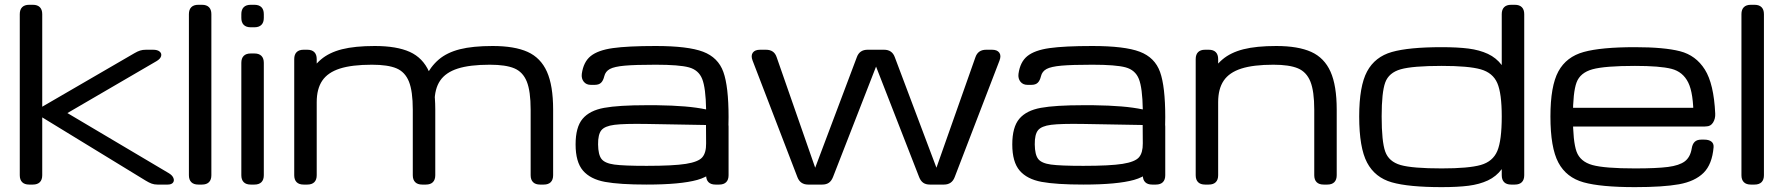

<svg xmlns="http://www.w3.org/2000/svg" viewBox="-20 -770 7441 801"><path d="M62.5 -39.1V-710.9Q62.5 -730 72.5 -740Q82.5 -750 101.6 -750H117.2Q136.2 -750 146.2 -740Q156.2 -730 156.2 -710.9V-39.1Q156.2 -20 146.2 -10Q136.2 0 117.2 0H101.6Q82.5 0 72.5 -10Q62.5 -20 62.5 -39.1ZM588.9 -562.5H618.7Q637.2 -562.5 646.2 -554.7Q655.3 -546.9 652.1 -535.6Q648.9 -524.4 633.3 -515.1L261.2 -298.3L683.6 -47.9Q698.7 -39.1 703.4 -27.6Q708 -16.1 701.7 -8.1Q695.3 0 679.7 0H636.7Q623.5 0 612.8 -3.9Q602.1 -7.8 588.4 -16.1L142.6 -288.6V-316.9L540.5 -547.9Q553.7 -555.7 564.5 -559.1Q575.2 -562.5 588.9 -562.5Z M768.1 -39.1V-710.9Q768.1 -730 778.1 -740Q788.1 -750 807.1 -750H822.8Q841.8 -750 851.8 -740Q861.8 -730 861.8 -710.9V-39.1Q861.8 -20 851.8 -10Q841.8 0 822.8 0H807.1Q788.1 0 778.1 -10Q768.1 -20 768.1 -39.1Z M1025.9 -546.9H1041.5Q1060.5 -546.9 1070.6 -536.9Q1080.6 -526.9 1080.6 -507.8V-39.1Q1080.6 -20 1070.6 -10Q1060.5 0 1041.5 0H1025.9Q1006.8 0 996.8 -10Q986.8 -20 986.8 -39.1V-507.8Q986.8 -526.9 996.8 -536.9Q1006.8 -546.9 1025.9 -546.9ZM1025.9 -750H1041.5Q1060.5 -750 1070.6 -740Q1080.6 -730 1080.6 -710.9V-695.3Q1080.6 -676.3 1070.6 -666.3Q1060.5 -656.2 1041.5 -656.2H1025.9Q1006.8 -656.2 996.8 -666.3Q986.8 -676.3 986.8 -695.3V-710.9Q986.8 -730 996.8 -740Q1006.8 -750 1025.9 -750Z M1207.5 -39.1V-523.4Q1207.5 -542.5 1217.5 -552.5Q1227.5 -562.5 1246.6 -562.5H1262.2Q1281.2 -562.5 1291.3 -552.5Q1301.3 -542.5 1301.3 -523.4V-39.1Q1301.3 -20 1291.3 -10Q1281.2 0 1262.2 0H1246.6Q1227.5 0 1217.5 -10Q1207.5 -20 1207.5 -39.1ZM1702.1 -39.1V-312.5Q1702.1 -389.6 1686 -429.7Q1669.9 -469.7 1634 -484.9Q1598.1 -500 1531.7 -500Q1448.2 -500 1397.9 -483.9Q1347.7 -467.8 1324.5 -433.6Q1301.3 -399.4 1301.3 -343.8L1260.3 -443.8Q1284.7 -492.7 1318.8 -521.7Q1353 -550.8 1406.7 -564.5Q1460.4 -578.1 1543.5 -578.1Q1634.8 -578.1 1689.5 -553.5Q1744.1 -528.8 1770 -470.9Q1795.9 -413.1 1795.9 -312.5V-39.1Q1795.9 -20 1785.9 -10Q1775.9 0 1756.8 0H1741.2Q1722.2 0 1712.2 -10Q1702.1 -20 1702.1 -39.1ZM2193.8 -39.1V-312.5Q2193.8 -389.6 2177.7 -429.7Q2161.6 -469.7 2125.7 -484.9Q2089.8 -500 2023.4 -500Q1939.9 -500 1889.6 -483.9Q1839.4 -467.8 1816.2 -433.6Q1793 -399.4 1793 -343.8L1752 -443.8Q1776.4 -492.7 1810.5 -521.7Q1844.7 -550.8 1898.4 -564.5Q1952.1 -578.1 2035.2 -578.1Q2126.5 -578.1 2181.2 -553.5Q2235.8 -528.8 2261.7 -470.9Q2287.6 -413.1 2287.6 -312.5V-39.1Q2287.6 -20 2277.6 -10Q2267.6 0 2248.5 0H2232.9Q2213.9 0 2203.9 -10Q2193.8 -20 2193.8 -39.1Z M2381.3 -167.5Q2381.3 -239.7 2410.6 -274.4Q2439.9 -309.1 2500.5 -320.1Q2561 -331.1 2677.7 -331.1H2717.3Q2787.6 -330.1 2836.9 -325.9Q2886.2 -321.8 2925.8 -313.5Q2924.3 -403.3 2909.4 -440.7Q2894.5 -478 2854 -489Q2813.5 -500 2715.3 -500Q2629.9 -500 2586.4 -496.1Q2543 -492.2 2524.4 -482.2Q2505.9 -472.2 2501 -452.1Q2496.6 -433.6 2487.5 -424.8Q2478.5 -416 2460.9 -416H2444.8Q2425.8 -416 2415.3 -429.2Q2404.8 -442.4 2407.2 -461.9Q2414.1 -511.7 2444.3 -536.1Q2474.6 -560.5 2536.6 -569.3Q2598.6 -578.1 2715.3 -578.1Q2850.1 -578.1 2913.1 -554.2Q2976.1 -530.3 2997.8 -469.7Q3019.5 -409.2 3019.5 -281.2Q3019.5 -156.7 2989.3 -97.9Q2959 -39.1 2889.2 -19.5Q2819.3 0 2677.7 0Q2564.9 0 2503.9 -11.2Q2442.9 -22.5 2412.1 -58.3Q2381.3 -94.2 2381.3 -167.5ZM2925.8 -171.9 2925.3 -248.5 2677.2 -252.9Q2584 -254.4 2543.5 -249.3Q2502.9 -244.1 2488.8 -226.6Q2474.6 -209 2475.1 -167.5Q2475.6 -124.5 2489.5 -106.7Q2503.4 -88.9 2542.7 -83.5Q2582 -78.1 2677.7 -78.1Q2789.6 -78.1 2841.6 -86.4Q2893.6 -94.7 2909.9 -113.8Q2926.3 -132.8 2925.8 -171.9ZM2925.8 -39.1V-242.2Q2925.8 -261.2 2935.8 -271.2Q2945.8 -281.2 2964.8 -281.2H2980.5Q2999.5 -281.2 3009.5 -271.2Q3019.5 -261.2 3019.5 -242.2V-39.1Q3019.5 -20 3009.5 -10Q2999.5 0 2980.5 0H2964.8Q2945.8 0 2935.8 -10Q2925.8 -20 2925.8 -39.1Z M3150.9 -562.5H3175.3Q3192.4 -562.5 3203.6 -554.9Q3214.8 -547.4 3220.2 -531.2L3380.9 -70.3L3554.7 -531.7Q3565.9 -562.5 3599.6 -562.5H3668Q3701.7 -562.5 3712.9 -531.7L3886.7 -70.3L4049.3 -531.2Q4054.7 -546.9 4065.9 -554.7Q4077.1 -562.5 4094.2 -562.5H4118.7Q4140.1 -562.5 4148.9 -550.3Q4157.7 -538.1 4149.9 -517.6L3962.9 -31.2Q3957 -15.6 3945.8 -7.8Q3934.6 0 3918 0H3859.4Q3842.3 0 3831.5 -7.6Q3820.8 -15.1 3814.5 -31.2L3634.8 -492.2L3455.1 -31.2Q3448.7 -15.1 3438 -7.6Q3427.2 0 3410.2 0H3351.6Q3335 0 3323.7 -7.8Q3312.5 -15.6 3306.6 -31.2L3119.6 -517.6Q3111.8 -538.1 3120.6 -550.3Q3129.4 -562.5 3150.9 -562.5Z M4203.1 -167.5Q4203.1 -239.7 4232.4 -274.4Q4261.7 -309.1 4322.3 -320.1Q4382.8 -331.1 4499.5 -331.1H4539.1Q4609.4 -330.1 4658.7 -325.9Q4708 -321.8 4747.6 -313.5Q4746.1 -403.3 4731.2 -440.7Q4716.3 -478 4675.8 -489Q4635.3 -500 4537.1 -500Q4451.7 -500 4408.2 -496.1Q4364.7 -492.2 4346.2 -482.2Q4327.6 -472.2 4322.8 -452.1Q4318.4 -433.6 4309.3 -424.8Q4300.3 -416 4282.7 -416H4266.6Q4247.6 -416 4237.1 -429.2Q4226.6 -442.4 4229 -461.9Q4235.8 -511.7 4266.1 -536.1Q4296.4 -560.5 4358.4 -569.3Q4420.4 -578.1 4537.1 -578.1Q4671.9 -578.1 4734.9 -554.2Q4797.9 -530.3 4819.6 -469.7Q4841.3 -409.2 4841.3 -281.2Q4841.3 -156.7 4811 -97.9Q4780.8 -39.1 4710.9 -19.5Q4641.1 0 4499.5 0Q4386.7 0 4325.7 -11.2Q4264.6 -22.5 4233.9 -58.3Q4203.1 -94.2 4203.1 -167.5ZM4747.6 -171.9 4747.1 -248.5 4499 -252.9Q4405.8 -254.4 4365.2 -249.3Q4324.7 -244.1 4310.5 -226.6Q4296.4 -209 4296.9 -167.5Q4297.4 -124.5 4311.3 -106.7Q4325.2 -88.9 4364.5 -83.5Q4403.8 -78.1 4499.5 -78.1Q4611.3 -78.1 4663.3 -86.4Q4715.3 -94.7 4731.7 -113.8Q4748 -132.8 4747.6 -171.9ZM4747.6 -39.1V-242.2Q4747.6 -261.2 4757.6 -271.2Q4767.6 -281.2 4786.6 -281.2H4802.2Q4821.3 -281.2 4831.3 -271.2Q4841.3 -261.2 4841.3 -242.2V-39.1Q4841.3 -20 4831.3 -10Q4821.3 0 4802.2 0H4786.6Q4767.6 0 4757.6 -10Q4747.6 -20 4747.6 -39.1Z M4968.3 -39.1V-523.4Q4968.3 -542.5 4978.3 -552.5Q4988.3 -562.5 5007.3 -562.5H5022.9Q5042 -562.5 5052 -552.5Q5062 -542.5 5062 -523.4V-39.1Q5062 -20 5052 -10Q5042 0 5022.9 0H5007.3Q4988.3 0 4978.3 -10Q4968.3 -20 4968.3 -39.1ZM5462.9 -39.1V-312.5Q5462.9 -389.6 5446.8 -429.7Q5430.7 -469.7 5394.8 -484.9Q5358.9 -500 5292.5 -500Q5209 -500 5158.7 -483.9Q5108.4 -467.8 5085.2 -433.6Q5062 -399.4 5062 -343.8L5021 -443.8Q5045.4 -492.7 5079.6 -521.7Q5113.8 -550.8 5167.5 -564.5Q5221.2 -578.1 5304.2 -578.1Q5395.5 -578.1 5450.2 -553.5Q5504.9 -528.8 5530.8 -470.9Q5556.6 -413.1 5556.6 -312.5V-39.1Q5556.6 -20 5546.6 -10Q5536.6 0 5517.6 0H5502Q5482.9 0 5472.9 -10Q5462.9 -20 5462.9 -39.1Z M5650.4 -284.2Q5650.4 -410.6 5683.3 -471.9Q5716.3 -533.2 5786.9 -553.2Q5857.4 -573.2 5994.6 -573.2Q6060.5 -573.2 6106.4 -567.4Q6152.3 -561.5 6187.3 -545.2Q6222.2 -528.8 6245.1 -498.5V-64.5Q6222.2 -33.7 6187.3 -17.3Q6152.3 -1 6106.7 4.9Q6061 10.7 5994.6 10.7Q5856.9 10.7 5786.6 -9.3Q5716.3 -29.3 5683.3 -91.6Q5650.4 -153.8 5650.4 -284.2ZM5994.6 -495.1Q5873.5 -495.1 5823.7 -481Q5773.9 -466.8 5759 -425.8Q5744.1 -384.8 5744.1 -284.2Q5744.1 -179.7 5759 -137.7Q5773.9 -95.7 5823.2 -81.5Q5872.6 -67.4 5994.6 -67.4Q6107.4 -67.4 6157.7 -81.8Q6208 -96.2 6226.6 -140.1Q6245.1 -184.1 6245.1 -284.2Q6245.1 -380.4 6226.6 -423.3Q6208 -466.3 6157.5 -480.7Q6106.9 -495.1 5994.6 -495.1ZM6245.1 -39.1V-710.9Q6245.1 -730 6255.1 -740Q6265.1 -750 6284.2 -750H6299.8Q6318.8 -750 6328.9 -740Q6338.9 -730 6338.9 -710.9V-39.1Q6338.9 -20 6328.9 -10Q6318.8 0 6299.8 0H6284.2Q6265.1 0 6255.1 -10Q6245.1 -20 6245.1 -39.1Z M6448.2 -284.2Q6448.2 -411.1 6481.4 -472.2Q6514.6 -533.2 6587.2 -553.2Q6659.7 -573.2 6800.8 -573.2Q6922.9 -573.2 6989 -556.2Q7055.2 -539.1 7092.5 -479.7Q7129.9 -420.4 7135.7 -295.9Q7136.7 -274.9 7126.7 -258.8Q7116.7 -242.7 7098.1 -242.7H7085.4Q7073.2 -242.7 7064 -246.8Q7054.7 -251 7049.8 -259.3Q7044.9 -267.6 7044.9 -279.3Q7045.4 -380.4 7023.2 -425.5Q7001 -470.7 6952.9 -482.9Q6904.8 -495.1 6800.8 -495.1Q6675.3 -495.1 6623.8 -481Q6572.3 -466.8 6557.1 -425.8Q6542 -384.8 6542 -284.2Q6542 -179.7 6557.1 -137.7Q6572.3 -95.7 6623.3 -81.5Q6674.3 -67.4 6800.8 -67.4Q6891.6 -67.4 6938.7 -73.5Q6985.8 -79.6 7008.8 -96.9Q7031.7 -114.3 7037.6 -150.4Q7040.5 -168.9 7050 -178.2Q7059.6 -187.5 7077.6 -187.5H7089.8Q7109.4 -187.5 7119.6 -179.4Q7129.9 -171.4 7128.9 -156.2Q7123 -84.5 7086.9 -48.8Q7050.8 -13.2 6984.4 -1.2Q6918 10.7 6800.8 10.7Q6658.7 10.7 6586.7 -9.3Q6514.6 -29.3 6481.4 -91.6Q6448.2 -153.8 6448.2 -284.2ZM6508.8 -320.3H7091.8Q7104.5 -320.3 7113.3 -315.9Q7122.1 -311.5 7126.5 -302.7Q7130.9 -293.9 7130.9 -281.2Q7130.9 -277.3 7129.9 -271.5Q7128.4 -262.2 7123.5 -255.6Q7118.7 -249 7110.6 -245.6Q7102.5 -242.2 7091.8 -242.2H6508.8Q6496.1 -242.2 6487.3 -246.6Q6478.5 -251 6474.1 -259.8Q6469.7 -268.6 6469.7 -281.2Q6469.7 -293.9 6474.1 -302.7Q6478.5 -311.5 6487.3 -315.9Q6496.1 -320.3 6508.8 -320.3Z M7245.1 -39.1V-710.9Q7245.1 -730 7255.1 -740Q7265.1 -750 7284.2 -750H7299.8Q7318.8 -750 7328.9 -740Q7338.9 -730 7338.9 -710.9V-39.1Q7338.9 -20 7328.9 -10Q7318.8 0 7299.8 0H7284.2Q7265.1 0 7255.1 -10Q7245.1 -20 7245.1 -39.1Z"/></svg>

Font: Gyrochrome
Style: Regular
Weight: 400
Designer: David Moles
Foundry: David Moles
Version: Version 1.005;Glyphs 3.2.3 (3260)